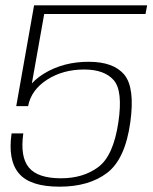

<svg xmlns="http://www.w3.org/2000/svg" viewBox="-20 -695 574 721"><path d="M203.5 6Q314.5 6 382.5 -46Q450.5 -98 469.5 -237Q487 -365.5 447 -414.2Q407 -463 313 -463Q217 -463 144.5 -418.2Q72 -373.5 56.5 -297L85.5 -296.5Q97 -357 156.5 -395.5Q216 -434 296 -434Q372 -434 407 -394Q442 -354 424.5 -236Q406 -110.5 349.5 -68Q293 -25.5 209 -25.5Q122 -25.5 88.5 -65.8Q55 -106 67.5 -194H23.5Q9 -93.5 51 -43.8Q93 6 203.5 6ZM41 -296.5H84.5L146 -642.5H526.5L532.5 -675H108Z"/></svg>

Font: Anybody SemiExpanded ExtraLight
Style: Italic
Weight: 250
Width: 6
Italic angle: -10°
Version: Version 1.113;gftools[0.9.25]